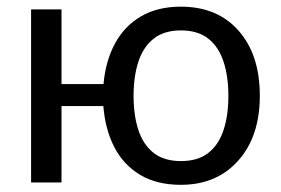

<svg xmlns="http://www.w3.org/2000/svg" viewBox="-20 -534 822 562"><path d="M509.5 7Q439 7 390.2 -22.2Q341.5 -51.5 314.8 -103Q288 -154.5 282.5 -223.5H160V0H71V-506.5H160V-288H283Q289 -355.5 316.5 -406.5Q344 -457.5 392.5 -486Q441 -514.5 509.5 -514.5Q616.5 -514.5 678.5 -444Q740.5 -373.5 740.5 -254Q740.5 -134 677 -63.5Q614 7 509.5 7ZM509.5 -62.5Q559 -62.5 589.5 -86.2Q620 -110 634.2 -153Q648.5 -196 648.5 -253.5Q648.5 -310.5 634.2 -353.8Q620 -397 589.5 -421Q559 -445 509.5 -445Q460.5 -445 430 -421Q399.5 -397 385.2 -353.8Q371 -310.5 371 -253.5Q371 -196 385.2 -153Q399.5 -110 430 -86.2Q460.5 -62.5 509.5 -62.5Z"/></svg>

Font: Verano Sans
Style: Regular
Weight: 400
Designer: Lukasz Dziedzic with Adam Twardoch and Botio Nikoltchev
Foundry: tyPoland Lukasz Dziedzic
Version: Version 3.001;December 28, 2019;FontCreator 12.0.0.2547 64-b